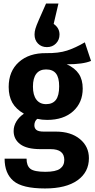

<svg xmlns="http://www.w3.org/2000/svg" viewBox="-20 -845 534 1084"><path d="M494 -501Q449 -482 357 -482Q403 -461 425 -428Q447 -395 447 -345Q447 -266 393 -217Q339 -168 246 -168Q217 -168 191 -174Q183 -169 178.5 -159Q174 -149 174 -138Q174 -121 185.5 -111.5Q197 -102 228 -102H295Q380 -102 431 -60Q482 -18 482 48Q482 127 417.5 173Q353 219 234 219Q106 219 56 176.5Q6 134 6 51H130Q130 91 151.5 108Q173 125 236 125Q295 125 319 107.5Q343 90 343 58Q343 -3 266 -3H209Q131 -3 94 -31Q57 -59 57 -105Q57 -134 72.5 -159.5Q88 -185 115 -203Q70 -229 49.5 -265.5Q29 -302 29 -354Q29 -443 86.5 -494.5Q144 -546 240 -545Q311 -544 358.5 -559.5Q406 -575 459 -606ZM166 -356Q166 -308 185.5 -282.5Q205 -257 240 -257Q277 -257 295.5 -281Q314 -305 314 -358Q314 -407 296 -430Q278 -453 240 -453Q204 -453 185 -428.5Q166 -404 166 -356ZM175 -650Q175 -666 180 -683Q185 -700 199 -732L240 -825H310L283 -710Q316 -687 316 -650Q316 -620 296 -599.5Q276 -579 245 -579Q214 -579 194.5 -599Q175 -619 175 -650Z"/></svg>

Font: Fira Sans Condensed SemiBold
Style: Regular
Weight: 600
Width: 3
Designer: bBox Type GmbH & Carrois Corporate GbR & Edenspiekermann AG
Foundry: bBox Type GmbH & Carrois Corporate GbR & Edenspiekermann AG
Version: Version 4.301